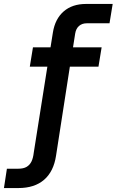

<svg xmlns="http://www.w3.org/2000/svg" viewBox="-128 -750 591 973"><path d="M-108 203 -93 105H-36Q-9 105 7 95.5Q23 86 31.5 68.5Q40 51 43 24L112 -412H23L39 -510H128L140 -585Q151 -654 194.5 -692Q238 -730 308 -730H443L427 -632H312Q288 -632 272.5 -618.5Q257 -605 253 -580L242 -510H387L371 -412H226L156 39Q144 119 95.5 161Q47 203 -35 203Z"/></svg>

Font: MuseoModerno Medium
Style: Italic
Weight: 500
Italic angle: -9°
Designer: Pablo Cosgaya, Héctor Gatti, Marcela Romero, and the Authors of The MuseoModerno Project.
Foundry: Omnibus-Type Team
Version: Version 1.003